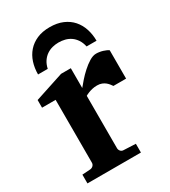

<svg xmlns="http://www.w3.org/2000/svg" viewBox="-177 -801 786 890"><g transform="rotate(-30 216.0 -356.5)"><path d="M354 -330.1Q350.6 -335 345.5 -341.8Q340.3 -348.6 332.8 -355Q325.2 -361.3 314.5 -365.7Q303.7 -370.1 289.1 -370.1Q274.9 -370.1 262.7 -367.2Q250.5 -364.3 242.2 -360.8Q231.9 -356.9 224.1 -352.1V-71.8Q224.1 -63 230.2 -55.9Q236.3 -48.8 246.1 -48.8L310.1 -45.9V1H23.9V-45.9L67.9 -48.8Q77.1 -49.8 83.5 -56.4Q89.8 -63 89.8 -71.8V-408.2H17.1V-449.2L171.9 -500H224.1V-394Q233.4 -405.8 249.3 -423.8Q265.1 -441.9 283.7 -458.7Q302.2 -475.6 322 -487.8Q341.8 -500 358.9 -500Q367.7 -500 377 -498.5Q386.2 -497.1 394.8 -494.4Q403.3 -491.7 410.4 -488.5Q417.5 -485.4 421.9 -481.9V-330.1ZM337.9 -550.8Q333 -573.2 322.5 -588.9Q312 -604.5 298.1 -614Q284.2 -623.5 267.6 -627.7Q251 -631.8 233.9 -631.8Q217.3 -631.8 200.9 -627.7Q184.6 -623.5 170.4 -614Q156.2 -604.5 145.5 -588.9Q134.8 -573.2 129.9 -550.8H78.1Q78.1 -584.5 87.6 -614.3Q97.2 -644 116.7 -666.3Q136.2 -688.5 165.3 -701.2Q194.3 -713.9 233.9 -713.9Q273.4 -713.9 303 -701.2Q332.5 -688.5 352.1 -666.3Q371.6 -644 381.3 -614.3Q391.1 -584.5 391.1 -550.8Z"/></g></svg>

Font: Charis SIL Viet
Style: Bold
Weight: 700
Foundry: SIL International
Version: Version 5.000